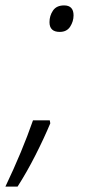

<svg xmlns="http://www.w3.org/2000/svg" viewBox="-67 -561 334 710"><path d="M154 -443Q180 -443 192.5 -462.5Q205 -482 205 -504Q205 -541 170 -541Q142 -541 129 -522Q116 -503 116 -479Q116 -443 154 -443ZM-47 129H-2Q32 76 64 13Q96 -50 119 -105L117 -116H55Q15 -1 -47 129Z"/></svg>

Font: Noto Sans UI Light
Style: Italic
Weight: 300
Italic angle: -12°
Designer: Monotype Design Team
Foundry: Monotype Imaging Inc.
Version: Version 1.901